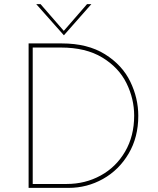

<svg xmlns="http://www.w3.org/2000/svg" viewBox="-20 -913 766 933"><path d="M119 -702H280Q406 -702 490 -649.5Q574 -597 613 -516.5Q652 -436 652 -350Q652 -246 605 -166.5Q558 -87 480.5 -43.5Q403 0 313 0H119ZM304 -19Q394 -19 469 -60Q544 -101 588 -176.5Q632 -252 632 -351Q632 -433 594.5 -509Q557 -585 477 -633.5Q397 -682 276 -682H139V-19ZM424 -893 291 -742H290L156 -893H177L290 -763L403 -893Z"/></svg>

Font: Josefin Sans Thin
Style: Regular
Weight: 250
Designer: Santiago Orozco
Foundry: Typemade
Version: Version 2.000